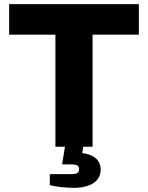

<svg xmlns="http://www.w3.org/2000/svg" viewBox="-20 -707 715 925"><path d="M247 0H293L279 85H321C352 85 361 91 361 109C361 129 345 132 319 132H220V185C249 193 299 198 339 198C387 198 465 182 465 110C465 56 419 35 376 31L381 0H426V-540H649V-687H24V-540H247Z"/></svg>

Font: Archivo ExtraBold
Style: Regular
Weight: 800
Designer: Hector Gatti
Foundry: Omnibus-Type
Version: Version 2.001